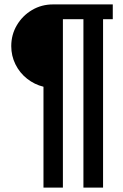

<svg xmlns="http://www.w3.org/2000/svg" viewBox="-20 -688 557 870"><path d="M177 162V-295Q136 -305 102.5 -331.5Q69 -358 50 -396.5Q31 -435 31 -479Q31 -531 56.5 -574Q82 -617 125 -642.5Q168 -668 220 -668H491V-601H447V162H358V-601H265V162Z"/></svg>

Font: Atkinson Hyperlegible Next SemiBold
Style: Regular
Weight: 600
Designer: Elliott Scott, Megan Eiswerth, Linus Boman, Theodore Petrosky, Letters from Sweden
Foundry: Applied Design Works, Letters from Sweden
Version: Version 2.001